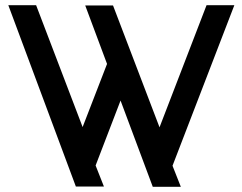

<svg xmlns="http://www.w3.org/2000/svg" viewBox="-20 -720 933 739"><path d="M882 -700 644 -82 676 -1H568L444 -333L348 -83L380 -2H272L12 -700H119L298 -231L392 -474L308 -699H415L594 -230L775 -700Z"/></svg>

Font: RailwayAlternate
Style: Regular
Weight: 400
Version: 1.000